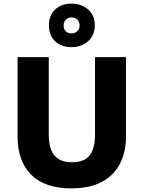

<svg xmlns="http://www.w3.org/2000/svg" viewBox="-20 -1029 792 1059"><path d="M675 -277Q675 -191 641.5 -126Q608 -61 541 -25.5Q474 10 373 10Q228 10 152.5 -65Q77 -140 77 -275V-714H249V-286Q249 -208 281 -171Q313 -134 376 -134Q444 -134 474 -171.5Q504 -209 504 -287V-714H675ZM375 -769Q319 -769 284.5 -801Q250 -833 250 -889Q250 -945 284.5 -977Q319 -1009 375 -1009Q428 -1009 465.5 -977Q503 -945 503 -890Q503 -834 466 -801.5Q429 -769 375 -769ZM375 -845Q394 -845 406.5 -857Q419 -869 419 -889Q419 -909 406 -921Q393 -933 375 -933Q356 -933 343.5 -921Q331 -909 331 -889Q331 -869 342 -857Q353 -845 375 -845Z"/></svg>

Font: Noto Sans Cherokee ExtraBold
Style: Regular
Weight: 800
Designer: Monotype Design Team
Foundry: Monotype Imaging Inc.
Version: Version 2.001; ttfautohint (v1.8.4.7-5d5b)